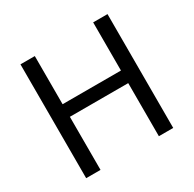

<svg xmlns="http://www.w3.org/2000/svg" viewBox="-156 -879 1053 1043"><g transform="rotate(-30 370.5 -357.0)"><path d="M643 0H553V-333H187V0H97V-714H187V-412H553V-714H643Z"/></g></svg>

Font: Noto Sans Lydian
Style: Regular
Weight: 400
Designer: Monotype Design Team
Foundry: Monotype Imaging Inc.
Version: Version 2.002; ttfautohint (v1.8.4.7-5d5b)